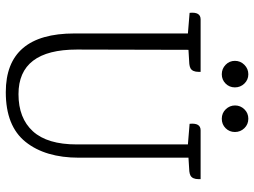

<svg xmlns="http://www.w3.org/2000/svg" viewBox="-130 -754 899 680"><g transform="rotate(90 320.0 -414.5)"><path d="M448 -796.5Q448 -777 434.5 -763.5Q421 -750 401 -750Q381 -750 367.5 -764Q354 -778 354 -797Q354 -816 367.5 -830Q381 -844 401 -844Q421 -844 434.5 -830Q448 -816 448 -796.5ZM290 -796.5Q290 -777 276.5 -763.5Q263 -750 243.5 -750Q224 -750 210 -763.5Q196 -777 196 -796.5Q196 -816 210 -830Q224 -844 243.5 -844Q263 -844 276.5 -830Q290 -816 290 -796.5ZM442 -675H615V-668Q615 -646 602 -639Q596 -636 587 -635L539 -632V-244Q539 -125 483 -55Q427 15 307 15Q99 15 99 -228V-630L26 -636Q22 -675 49 -675H235V-668Q235 -646 222 -639Q216 -636 207 -635L157 -632L156 -237Q156 -30 314 -30Q399 -30 445.5 -81Q492 -132 492 -236V-630L419 -636Q415 -675 442 -675Z"/></g></svg>

Font: Karma Light
Style: Regular
Weight: 300
Designer: Joana Correia
Foundry: Indian Type Foundry
Version: Version 1.202;PS 1.0;hotconv 1.0.78;makeotf.lib2.5.61930; tt